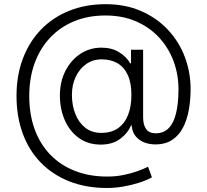

<svg xmlns="http://www.w3.org/2000/svg" viewBox="-20 -723 1010 936"><path d="M501 193.4Q399.9 193.4 318.6 161.4Q237.3 129.4 179.4 70.3Q121.6 11.2 91.1 -71.5Q60.5 -154.3 60.5 -255.4Q60.5 -355.5 91.6 -437.5Q122.6 -519.5 179.9 -578.9Q237.3 -638.2 317.4 -670.4Q397.5 -702.6 495.1 -702.6Q590.8 -702.6 667.2 -669.4Q743.7 -636.2 797.9 -578.6Q852.1 -521 880.6 -446.3Q909.2 -371.6 909.2 -288.1Q909.2 -236.3 900.6 -188Q892.1 -139.6 872.6 -101.6Q853 -63.5 819.8 -41.3Q786.6 -19 737.3 -19Q708.5 -19 683.1 -28.8Q657.7 -38.6 641.1 -59.1Q624.5 -79.6 621.6 -111.8H618.7Q602.1 -72.3 564.7 -45.2Q527.3 -18.1 471.2 -18.1Q409.2 -18.1 364.5 -50.3Q319.8 -82.5 295.9 -137Q272 -191.4 272 -258.3Q272 -324.2 298.6 -376.7Q325.2 -429.2 371.1 -460Q417 -490.7 474.6 -490.7Q525.4 -490.7 561.5 -468Q597.7 -445.3 614.7 -414.1H618.7V-480.5H677.7V-151.9Q677.7 -113.8 692.6 -93.5Q707.5 -73.2 739.3 -73.2Q777.3 -73.2 801.8 -97.7Q826.2 -122.1 838.1 -170.2Q850.1 -218.3 850.1 -288.1Q850.1 -360.8 825.7 -425.8Q801.3 -490.7 755.1 -540.5Q709 -590.3 643.1 -618.9Q577.1 -647.5 493.7 -647.5Q409.7 -647.5 341.6 -619.4Q273.4 -591.3 224.4 -539.3Q175.3 -487.3 148.9 -415Q122.6 -342.8 122.6 -254.4Q122.6 -165.5 148.9 -93Q175.3 -20.5 225.1 31Q274.9 82.5 345.2 110.1Q415.5 137.7 502.9 137.7Q543 137.7 580.3 130.4Q617.7 123 649.2 111.8Q680.7 100.6 701.7 89.8L720.7 141.6Q694.8 155.8 658.7 167.5Q622.6 179.2 582 186.3Q541.5 193.4 501 193.4ZM474.1 -75.2Q522 -75.2 554.4 -97.4Q586.9 -119.6 603.8 -161.4Q620.6 -203.1 620.6 -260.7Q620.6 -318.8 603 -357.2Q585.4 -395.5 553 -414.6Q520.5 -433.6 475.6 -433.6Q432.1 -433.6 399.7 -410.4Q367.2 -387.2 348.9 -348.1Q330.6 -309.1 330.6 -260.7Q330.6 -210 347.2 -167.7Q363.8 -125.5 395.8 -100.3Q427.7 -75.2 474.1 -75.2Z"/></svg>

Font: Inter 17pt Light
Style: Regular
Weight: 300
Version: Version 4.001;git-66647c0bb